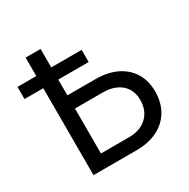

<svg xmlns="http://www.w3.org/2000/svg" viewBox="-163 -879 1014 1029"><g transform="rotate(-30 344.0 -364.0)"><path d="M194.8 -440.4H392.6Q467.8 -440.4 522.7 -414.1Q577.6 -387.7 607.7 -339.1Q637.7 -290.5 637.7 -224.1Q637.7 -155.3 607.9 -105Q578.1 -54.7 523.2 -27.3Q468.3 0 392.6 0H127V-727.5H219.7V-80.6H392.6Q463.4 -80.6 504.6 -119.6Q545.9 -158.7 545.9 -225.1Q545.9 -266.6 527.1 -296.4Q508.3 -326.2 474.1 -342.5Q439.9 -358.9 392.6 -358.9H194.8ZM10.7 -538.1V-613.3H407.7V-538.1Z"/></g></svg>

Font: Inter Variable
Style: Regular
Weight: 400
Designer: Rasmus Andersson
Foundry: rsms
Version: Version 4.001;git-9221beed3